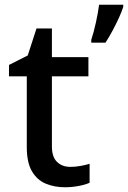

<svg xmlns="http://www.w3.org/2000/svg" viewBox="-20 -780 540 810"><path d="M277 -76Q298 -76 320 -80Q342 -84 358 -89V-9Q341 -1 312 4.5Q283 10 254 10Q210 10 173.5 -5Q137 -20 115 -57Q93 -94 93 -160V-458H18V-506L97 -546L134 -660H199V-539H353V-458H199V-162Q199 -118 220.5 -97Q242 -76 277 -76ZM500 -751Q494 -732 482 -705.5Q470 -679 455 -651Q440 -623 425 -600H365V-612Q370 -627 375 -645.5Q380 -664 384.5 -684.5Q389 -705 392.5 -724.5Q396 -744 398 -760H500Z"/></svg>

Font: Noto Sans Armenian Medium
Style: Regular
Weight: 500
Designer: Monotype Design Team
Foundry: Monotype Imaging Inc.
Version: Version 2.007